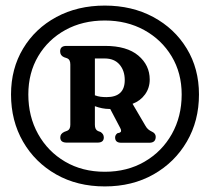

<svg xmlns="http://www.w3.org/2000/svg" viewBox="-20 -788 752 688"><path d="M355.5 -120Q257 -120 181.2 -163Q105.5 -206 62.5 -280.5Q19.5 -355 19.5 -449.5Q19.5 -542 62.8 -614Q106 -686 182 -727Q258 -768 355.5 -768Q453 -768 529.2 -727Q605.5 -686 649.2 -614Q693 -542 693 -449.5Q693 -355 649.5 -280.5Q606 -206 530 -163Q454 -120 355.5 -120ZM355.5 -172.5Q436 -172.5 498.2 -208.8Q560.5 -245 595.8 -307.8Q631 -370.5 631 -449.5Q631 -526.5 595 -586.2Q559 -646 496.8 -680.2Q434.5 -714.5 355.5 -714.5Q276 -714.5 214.2 -680.5Q152.5 -646.5 117 -586.8Q81.5 -527 81.5 -449.5Q81.5 -370.5 116.5 -307.8Q151.5 -245 213.2 -208.8Q275 -172.5 355.5 -172.5ZM516.5 -503Q516.5 -473 499.8 -449.8Q483 -426.5 455 -416L501 -337.5Q506 -328.5 511.8 -324Q517.5 -319.5 523 -317Q538 -310.5 538 -298Q538 -276.5 515 -276.5H414Q392.5 -276.5 392.5 -295.5Q392.5 -304 400.5 -310.5L408.5 -312.5Q418 -316 411 -329L375 -397.5H373Q359 -397.5 345.5 -400.2Q332 -403 320 -407.5V-341Q320 -323.5 331 -318.5L340.5 -315Q352 -307.5 352 -295.5Q352 -277 329.5 -277H219Q196 -277 196 -295.5Q196 -309 210.5 -315.5L221 -319.5Q232 -324 232 -341V-557Q232 -574.5 221 -579L209.5 -583Q195.5 -589 195.5 -604Q195.5 -623.5 218 -623.5H356.5Q434.5 -623.5 475.5 -589Q516.5 -554.5 516.5 -503ZM320 -578.5V-446.5Q330.5 -442.5 340.8 -441.2Q351 -440 361.5 -440Q427 -440 427 -501Q427 -535 408.2 -556.8Q389.5 -578.5 355 -578.5Z"/></svg>

Font: Fraunces 72pt SuperSoft SemiBold
Style: Regular
Weight: 600
Version: Version 1.000;[b76b70a41]